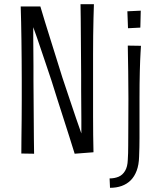

<svg xmlns="http://www.w3.org/2000/svg" viewBox="-20 -735 765 918"><path d="M79 -704H173Q182 -672 194.5 -632.5Q207 -593 220.5 -549Q234 -505 249 -458Q264 -411 278 -365Q296 -312 312.5 -262Q329 -212 343.5 -170Q358 -128 369 -97Q369 -131 369 -165.5Q369 -200 368.5 -235Q368 -270 368 -305.5Q368 -341 368 -377Q368 -409 367.5 -442.5Q367 -476 367 -509.5Q367 -543 366.5 -577Q366 -611 366 -645.5Q366 -680 365 -715H429Q428 -685 427 -646.5Q426 -608 425.5 -564.5Q425 -521 425 -473.5Q425 -426 425 -376Q425 -327 425 -278Q425 -229 425 -181Q425 -133 425.5 -89Q426 -45 427 -7L337 0Q325 -39 311.5 -81.5Q298 -124 283.5 -169Q269 -214 254.5 -259.5Q240 -305 226 -350Q213 -389 200.5 -426Q188 -463 177 -495.5Q166 -528 156.5 -556Q147 -584 139 -605Q139 -579 139 -549Q139 -519 139.5 -487Q140 -455 140 -420.5Q140 -386 140 -349Q140 -317 140.5 -284Q141 -251 141 -216.5Q141 -182 141.5 -146Q142 -110 142 -73.5Q142 -37 143 0L82 -1Q82 -35 82.5 -75.5Q83 -116 83.5 -161.5Q84 -207 84 -255Q84 -303 84 -351Q84 -401 83.5 -449.5Q83 -498 82.5 -543.5Q82 -589 81 -629.5Q80 -670 79 -704ZM506 163 504 118Q528 118 547 110Q566 102 578 82Q590 62 591 29Q593 0 593 -41Q593 -82 593.5 -137Q594 -192 594 -264Q594 -336 593 -393Q592 -450 591.5 -483.5Q591 -517 591 -517L654 -516Q654 -516 652 -483.5Q650 -451 648.5 -394Q647 -337 647 -264Q647 -221 647 -187Q647 -153 647 -126Q647 -99 647 -76Q647 -53 646.5 -31Q646 -9 645 15Q644 53 633.5 81Q623 109 605 127Q587 145 562 154Q537 163 506 163ZM592 -600 589 -681 653 -684 651 -603Z"/></svg>

Font: Truculenta Light
Style: Regular
Weight: 300
Version: Version 1.002